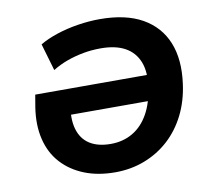

<svg xmlns="http://www.w3.org/2000/svg" viewBox="-80 -807 1003 909"><g transform="rotate(-10 421.5 -352.5)"><path d="M403 11Q320 11 255 -15Q190 -41 146.5 -89Q103 -137 86.5 -205.5Q70 -274 83 -358L93 -417H702L684 -294H190L250 -352Q236 -276 250.5 -225.5Q265 -175 304.5 -150Q344 -125 405 -125Q465 -125 511.5 -152.5Q558 -180 587.5 -233Q617 -286 626 -360Q637 -431 617.5 -480Q598 -529 552.5 -554Q507 -579 436 -579Q392 -579 351.5 -571.5Q311 -564 273.5 -550.5Q236 -537 202 -516L164 -646Q199 -667 247.5 -683Q296 -699 350 -707.5Q404 -716 455 -716Q580 -716 659.5 -671Q739 -626 772.5 -543.5Q806 -461 790 -345Q779 -264 746 -198.5Q713 -133 662 -86.5Q611 -40 545 -14.5Q479 11 403 11Z"/></g></svg>

Font: Nunito Sans 7pt ExtraBold
Style: Italic
Weight: 800
Italic angle: -9°
Designer: Vernon Adams
Foundry: Vernon Adams
Version: Version 3.101;gftools[0.9.27]